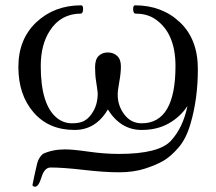

<svg xmlns="http://www.w3.org/2000/svg" viewBox="-20 -474 812 721"><path d="M487 -423Q480 -426 480 -440Q480 -454 487 -454Q588 -454 655.5 -390.5Q723 -327 723 -214.5Q723 -102 695 -8Q679 47 650.5 80Q622 113 595 129Q568 145 525 159Q482 173 427 173Q372 173 294.5 164Q217 155 170 155Q147 155 136 191Q125 227 112 227Q102 227 102 220Q107 197 110.5 179.5Q114 162 119.5 140Q125 118 141 104Q177 87 224 87Q254 87 313 95.5Q372 104 427 104Q576 104 621.5 55Q667 6 684 -76Q657 -35 613.5 -10.5Q570 14 512 14Q433 14 385 -63Q340 14 260 14Q163 14 106 -52Q49 -118 49 -222.5Q49 -327 116.5 -390.5Q184 -454 285 -454Q292 -454 292 -440Q292 -426 285 -423Q209 -423 168 -360Q133 -307 133 -226Q133 -79 195 -30Q220 -11 250 -11Q280 -11 296 -20Q312 -29 323 -45Q347 -77 347 -124Q345 -143 341 -167.5Q337 -192 337 -221.5Q337 -251 350.5 -264Q364 -277 385 -277Q406 -277 420 -264Q434 -251 434 -225Q434 -199 428 -167Q422 -135 422 -118Q422 -77 447 -44Q472 -11 512 -11Q639 -11 639 -226Q639 -355 557 -406Q528 -423 487 -423Z"/></svg>

Font: Cardo
Style: Regular
Weight: 400
Designer: David J. Perry
Foundry: David J. Perry
Version: Version 1.0451